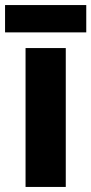

<svg xmlns="http://www.w3.org/2000/svg" viewBox="-34 -739 361 759"><path d="M226 0H67V-549H226ZM307 -719V-611H-14V-719Z"/></svg>

Font: Noto Sans Kannada SemiCondensed ExtraBold
Style: Regular
Weight: 800
Width: 4
Designer: Jelle Bosma - Monotype Design Team
Foundry: Monotype Imaging Inc.
Version: Version 2.005; ttfautohint (v1.8.4.7-5d5b)